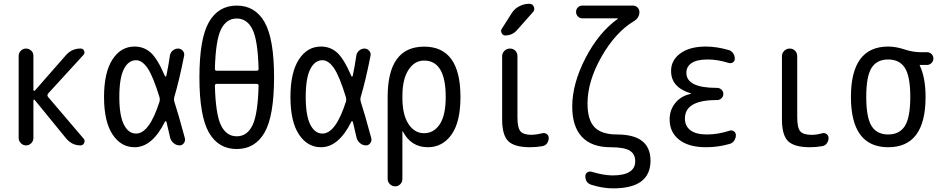

<svg xmlns="http://www.w3.org/2000/svg" viewBox="-20 -780 5040 1030"><path d="M80.1 -40V-480.5Q80.1 -496.1 91.8 -507.8Q103.5 -519.5 119.6 -519.5Q135.7 -519.5 147.5 -508.3Q159.2 -497.1 159.2 -480.5V-296.9Q159.2 -293.9 162.1 -293Q165 -292 167 -293.9L335 -485.4Q367.2 -520.5 413.1 -519.5Q425.8 -519.5 431.2 -507.3Q436.5 -495.1 427.7 -485.4L238.3 -278.3Q231.4 -269.5 237.3 -260.7L428.7 -36.1Q437.5 -26.4 431.6 -13.2Q425.8 0 412.1 0Q366.2 0 335 -37.1L166 -244.1Q164.1 -246.1 161.6 -245.1Q159.2 -244.1 159.2 -241.2V-40Q159.2 -23.4 147.5 -11.7Q135.7 0 119.6 0Q103.5 0 91.8 -12.2Q80.1 -24.4 80.1 -40Z M710 -457Q668.9 -457 644.5 -409.2Q620.1 -361.3 620.1 -259.8Q620.1 -160.2 644.5 -111.8Q668.9 -63.5 710 -63.5Q781.2 -63.5 835.9 -235.4Q838.9 -246.1 835.9 -257.8Q800.8 -372.1 771.5 -414.6Q742.2 -457 710 -457ZM702.1 9.8Q628.9 9.8 583.5 -59.1Q538.1 -127.9 538.1 -259.8Q538.1 -390.6 583 -460.4Q627.9 -530.3 702.1 -530.3Q752 -530.3 788.6 -497.6Q825.2 -464.8 865.2 -371.1Q866.2 -369.1 868.7 -369.6Q871.1 -370.1 872.1 -372.1Q883.8 -427.7 891.6 -482.4Q894.5 -499 907.2 -509.3Q919.9 -519.5 935.5 -519.5Q950.2 -519.5 960.4 -507.8Q970.7 -496.1 967.8 -481.4Q942.4 -351.6 914.1 -255.9Q912.1 -247.1 915 -235.4Q936.5 -169.9 971.7 -39.1Q975.6 -25.4 966.8 -12.7Q958 0 943.4 0Q926.8 0 912.6 -11.2Q898.4 -22.5 893.6 -38.1Q883.8 -83 873 -126Q872.1 -128.9 869.6 -129.9Q867.2 -130.9 865.2 -127.9Q796.9 9.8 702.1 9.8Z M1143.6 -330.1Q1132.8 -330.1 1132.8 -320.3Q1136.7 -167 1165.5 -107.9Q1194.3 -48.8 1250 -48.8Q1305.7 -48.8 1334.5 -107.9Q1363.3 -167 1367.2 -320.3Q1367.2 -330.1 1356.4 -330.1ZM1132.8 -410.2Q1132.8 -400.4 1143.6 -400.4H1356.4Q1367.2 -400.4 1367.2 -410.2Q1363.3 -563.5 1334.5 -622.1Q1305.7 -680.7 1250 -680.7Q1194.3 -680.7 1165.5 -622.1Q1136.7 -563.5 1132.8 -410.2ZM1399.4 -69.3Q1348.6 19.5 1250 19.5Q1151.4 19.5 1100.6 -69.3Q1049.8 -158.2 1049.8 -365.2Q1049.8 -572.3 1100.6 -661.1Q1151.4 -750 1250 -750Q1348.6 -750 1399.4 -661.1Q1450.2 -572.3 1450.2 -365.2Q1450.2 -158.2 1399.4 -69.3Z M1710 -457Q1668.9 -457 1644.5 -409.2Q1620.1 -361.3 1620.1 -259.8Q1620.1 -160.2 1644.5 -111.8Q1668.9 -63.5 1710 -63.5Q1781.2 -63.5 1835.9 -235.4Q1838.9 -246.1 1835.9 -257.8Q1800.8 -372.1 1771.5 -414.6Q1742.2 -457 1710 -457ZM1702.1 9.8Q1628.9 9.8 1583.5 -59.1Q1538.1 -127.9 1538.1 -259.8Q1538.1 -390.6 1583 -460.4Q1627.9 -530.3 1702.1 -530.3Q1752 -530.3 1788.6 -497.6Q1825.2 -464.8 1865.2 -371.1Q1866.2 -369.1 1868.7 -369.6Q1871.1 -370.1 1872.1 -372.1Q1883.8 -427.7 1891.6 -482.4Q1894.5 -499 1907.2 -509.3Q1919.9 -519.5 1935.5 -519.5Q1950.2 -519.5 1960.4 -507.8Q1970.7 -496.1 1967.8 -481.4Q1942.4 -351.6 1914.1 -255.9Q1912.1 -247.1 1915 -235.4Q1936.5 -169.9 1971.7 -39.1Q1975.6 -25.4 1966.8 -12.7Q1958 0 1943.4 0Q1926.8 0 1912.6 -11.2Q1898.4 -22.5 1893.6 -38.1Q1883.8 -83 1873 -126Q1872.1 -128.9 1869.6 -129.9Q1867.2 -130.9 1865.2 -127.9Q1796.9 9.8 1702.1 9.8Z M2138.7 -264.6V-254.9Q2138.7 -164.1 2171.4 -114.7Q2204.1 -65.4 2254.9 -65.4Q2307.6 -65.4 2339.4 -113.8Q2371.1 -162.1 2371.1 -259.8Q2371.1 -455.1 2254.9 -455.1Q2204.1 -455.1 2171.4 -405.3Q2138.7 -355.5 2138.7 -264.6ZM2059.6 179.7V-259.8Q2059.6 -529.3 2254.9 -529.8Q2450.2 -530.3 2450.2 -259.8Q2450.2 -125 2401.9 -57.6Q2353.5 9.8 2275.4 9.8Q2185.5 9.8 2141.6 -74.2Q2141.6 -75.2 2139.6 -75.2Q2138.7 -75.2 2138.7 -74.2V179.7Q2138.7 196.3 2127.4 208Q2116.2 219.7 2100.1 219.7Q2084 219.7 2071.8 208Q2059.6 196.3 2059.6 179.7Z M2890.6 -65.4Q2903.3 -68.4 2913.6 -60.5Q2923.8 -52.7 2923.8 -40Q2923.8 -30.3 2919.9 -20.5Q2916 -10.7 2908.7 -4.4Q2901.4 2 2890.6 3.9Q2857.4 9.8 2824.2 9.8Q2740.2 9.8 2707 -22.5Q2673.8 -54.7 2673.8 -139.6V-478.5Q2673.8 -495.1 2686 -507.3Q2698.2 -519.5 2715.8 -519.5Q2733.4 -519.5 2744.6 -507.8Q2755.9 -496.1 2755.9 -478.5V-150.4Q2755.9 -94.7 2772 -75.7Q2788.1 -56.6 2834 -56.6Q2858.4 -57.6 2890.6 -65.4ZM2689.5 -589.8Q2677.7 -589.8 2671.4 -602.1Q2665 -614.3 2670.9 -624L2725.6 -710Q2740.2 -733.4 2766.1 -746.6Q2792 -759.8 2819.3 -759.8Q2836.9 -759.8 2843.8 -743.7Q2850.6 -727.5 2838.9 -714.8L2754.9 -620.1Q2729.5 -589.8 2689.5 -589.8Z M3254.9 9.8Q3154.3 9.8 3102.1 -45.4Q3049.8 -100.6 3049.8 -208Q3049.8 -331.1 3121.1 -468.8Q3192.4 -606.4 3293.9 -678.7Q3294.9 -679.7 3294.9 -680.7Q3294.9 -681.6 3293.9 -681.6H3103.5Q3089.8 -681.6 3080.1 -691.9Q3070.3 -702.1 3070.3 -716.3Q3070.3 -730.5 3080.1 -740.2Q3089.8 -750 3103.5 -750H3376Q3389.6 -750 3399.9 -740.2Q3410.2 -730.5 3410.2 -715.8Q3410.2 -683.6 3379.9 -666Q3281.2 -606.4 3206.5 -475.1Q3131.8 -343.8 3131.8 -224.6Q3131.8 -136.7 3169.4 -97.7Q3207 -58.6 3290 -58.6Q3469.7 -58.6 3469.7 82Q3469.7 230.5 3269.5 230.5Q3213.9 230.5 3154.3 211.9Q3120.1 202.1 3120.1 165Q3120.1 152.3 3130.4 145Q3140.6 137.7 3154.3 141.6Q3215.8 160.2 3264.6 161.1Q3387.7 161.1 3387.7 85Q3387.7 45.9 3357.9 27.8Q3328.1 9.8 3254.9 9.8Z M3685.5 -276.4Q3686.5 -276.4 3686.5 -278.3Q3686.5 -279.3 3685.5 -279.3Q3579.1 -311.5 3580.1 -400.4Q3580.1 -457 3629.9 -493.7Q3679.7 -530.3 3767.6 -530.3Q3823.2 -530.3 3888.7 -511.7Q3903.3 -507.8 3912.6 -494.6Q3921.9 -481.4 3921.9 -464.8Q3921.9 -452.1 3911.6 -445.3Q3901.4 -438.5 3888.7 -442.4Q3831.1 -460.9 3775.4 -460.9Q3718.8 -460.9 3690.4 -441.9Q3662.1 -422.9 3662.1 -389.6Q3662.1 -308.6 3824.2 -308.6H3827.1Q3839.8 -308.6 3850.1 -299.3Q3860.4 -290 3860.4 -275.9Q3860.4 -261.7 3850.1 -252.4Q3839.8 -243.2 3827.1 -243.2H3824.2Q3654.3 -243.2 3654.3 -144.5Q3654.3 -103.5 3684.1 -81.1Q3713.9 -58.6 3772.5 -58.6Q3832 -58.6 3894.5 -79.1Q3906.2 -83 3917 -75.7Q3927.7 -68.4 3927.7 -54.7Q3927.7 -39.1 3918.5 -25.4Q3909.2 -11.7 3893.6 -7.8Q3832 9.8 3767.6 9.8Q3674.8 9.8 3623.5 -30.3Q3572.3 -70.3 3572.3 -139.6Q3572.3 -190.4 3603 -228Q3633.8 -265.6 3685.5 -276.4Z M4325.2 9.8Q4241.2 9.8 4208 -22.5Q4174.8 -54.7 4174.8 -139.6V-478.5Q4174.8 -495.1 4187 -507.3Q4199.2 -519.5 4216.3 -519.5Q4233.4 -519.5 4245.1 -507.8Q4256.8 -496.1 4256.8 -478.5V-150.4Q4256.8 -94.7 4272.9 -75.7Q4289.1 -56.6 4335 -56.6Q4360.4 -56.6 4391.6 -65.4Q4404.3 -68.4 4414.6 -60.5Q4424.8 -52.7 4424.8 -40Q4424.8 -24.4 4416 -11.7Q4407.2 1 4391.6 3.9Q4359.4 9.8 4325.2 9.8Z M4834.5 -415.5Q4805.7 -460.9 4744.6 -460.9Q4683.6 -460.9 4655.3 -415.5Q4627 -370.1 4627 -260.3Q4627 -150.4 4655.3 -104.5Q4683.6 -58.6 4744.6 -58.6Q4805.7 -58.6 4834.5 -104.5Q4863.3 -150.4 4863.3 -260.3Q4863.3 -370.1 4834.5 -415.5ZM4745.1 -530.3Q4785.2 -530.3 4831.5 -515.1Q4877.9 -500 4917 -500H4953.1Q4966.8 -500 4977.1 -490.2Q4987.3 -480.5 4987.3 -466.3Q4987.3 -452.1 4977.1 -441.9Q4966.8 -431.6 4953.1 -431.6H4915Q4914.1 -431.6 4914.1 -430.7V-428.7Q4945.3 -363.3 4945.3 -259.8Q4945.3 9.8 4745.1 9.8Q4544.9 9.8 4544.9 -260.3Q4544.9 -530.3 4745.1 -530.3Z"/></svg>

Font: Rounded-X Mgen+ 2m regular
Style: Regular
Weight: 400
Designer: [Source Han Sans]
Ryoko NISHIZUKA  (kana & ideographs); Paul D. Hunt (Latin, Greek & Cyrillic); Wenlong ZHANG  (bopomofo
Version: Version 1.059.20150602